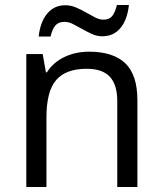

<svg xmlns="http://www.w3.org/2000/svg" viewBox="-20 -753 654 773"><path d="M452.1 0V-346.2Q452.1 -411.6 422.4 -443.8Q392.6 -476.1 329.1 -476.1Q245.1 -476.1 206.1 -430.7Q167 -385.3 167 -280.8V0H85.9V-535.2H151.9L165 -461.9H168.9Q193.8 -501.5 238.8 -523.2Q283.7 -544.9 338.9 -544.9Q435.5 -544.9 484.4 -498.3Q533.2 -451.7 533.2 -349.1V0ZM391.6 -606.9Q370.6 -606.9 350.6 -616Q330.6 -625 311.3 -636Q292 -647 274.2 -656Q256.3 -665 239.7 -665Q215.3 -665 202.9 -650.4Q190.4 -635.7 183.6 -606H135.7Q142.1 -665 170.2 -698.5Q198.2 -731.9 242.7 -731.9Q265.1 -731.9 286.1 -722.9Q307.1 -713.9 326.2 -702.9Q345.2 -691.9 362.8 -682.9Q380.4 -673.8 396 -673.8Q419.9 -673.8 431.6 -688.2Q443.4 -702.6 450.7 -732.9H499Q492.7 -673.8 465.1 -640.4Q437.5 -606.9 391.6 -606.9Z"/></svg>

Font: Zoram GWebM
Style: Regular
Weight: 400
Foundry: Ascender Corporation
Version: Version 1.000